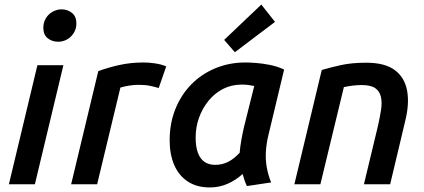

<svg xmlns="http://www.w3.org/2000/svg" viewBox="-20 -808 1860 842"><path d="M19 0 144 -522H258L133 0ZM235 -625Q208 -625 189 -640.5Q170 -656 170 -686Q170 -710 181.5 -728.5Q193 -747 211.5 -757Q230 -767 250 -767Q276 -767 295.5 -751.5Q315 -736 315 -705Q315 -682 303.5 -663.5Q292 -645 274 -635Q256 -625 235 -625Z M292 0 411 -496Q451 -511 501.5 -522.5Q552 -534 610 -534Q634 -534 660.5 -530Q687 -526 709 -517L676 -422Q656 -428 636 -432Q616 -436 586 -436Q567 -436 546 -432.5Q525 -429 508 -424L406 0Z M900 14Q843 14 803.5 -12Q764 -38 744 -84.5Q724 -131 724 -193Q724 -267 749 -329.5Q774 -392 818.5 -437.5Q863 -483 924 -508.5Q985 -534 1056 -534Q1073 -534 1101.5 -532Q1130 -530 1163 -523.5Q1196 -517 1226 -503L1157 -215Q1148 -178 1146 -142.5Q1144 -107 1150 -73.5Q1156 -40 1169 -8L1063 8Q1057 -4 1052.5 -17Q1048 -30 1044 -45Q1013 -17 977 -1.5Q941 14 900 14ZM924 -85Q954 -85 980 -98Q1006 -111 1031 -138Q1033 -164 1038.5 -194.5Q1044 -225 1050 -251L1095 -431Q1080 -434 1067.5 -435.5Q1055 -437 1040 -437Q995 -437 958 -418Q921 -399 894 -365.5Q867 -332 852.5 -291Q838 -250 838 -205Q838 -164 848 -137.5Q858 -111 877 -98Q896 -85 924 -85ZM1010 -579 963 -633 1126 -788 1186 -712Z M1271 0 1391 -501Q1428 -512 1475 -522.5Q1522 -533 1586 -533Q1668 -533 1711.5 -500.5Q1755 -468 1765.5 -409.5Q1776 -351 1756 -273L1691 0H1576L1638 -258Q1646 -294 1651 -326Q1656 -358 1650.5 -383Q1645 -408 1625.5 -421.5Q1606 -435 1566 -435Q1546 -435 1526.5 -432.5Q1507 -430 1488 -426L1385 0Z"/></svg>

Font: Ubuntu Sans SemiBold
Style: Italic
Weight: 600
Italic angle: -13.5°
Designer: Dalton Maag Ltd
Foundry: Dalton Maag Ltd
Version: Version 1.006